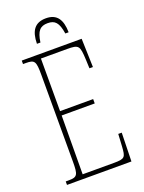

<svg xmlns="http://www.w3.org/2000/svg" viewBox="-163 -960 776 1036"><g transform="rotate(-20 224.5 -442.0)"><path d="M144 -771H164C173 -835 193 -856 236 -856C277 -856 297 -837 307 -771H326C325 -844 299 -884 236 -884C172 -884 145 -845 144 -771ZM36 0H406L410 -164H390L386 -94C382 -33 379 -25 314 -25H135L137 -362H327V-387H137V-689H287C355 -689 359 -682 363 -600L365 -550H385L380 -714H36V-694H53C103 -694 109 -683 109 -606V-108C109 -31 103 -20 53 -20H36Z"/></g></svg>

Font: Noto Serif ExtraCondensed Thin
Style: Regular
Weight: 100
Width: 2
Designer: Monotype Design Team
Foundry: Monotype Imaging Inc.
Version: Version 2.013